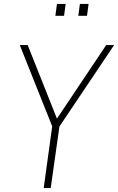

<svg xmlns="http://www.w3.org/2000/svg" viewBox="-20 -951 597 971"><path d="M201 0 244 -312 80 -723H120L268 -351L517 -723H557L280.5 -311L236.5 0ZM376 -871 384 -931H428L420 -871ZM260 -871 268 -931H312L304 -871Z"/></svg>

Font: Public Sans Thin Thin
Style: Italic
Weight: 250
Italic angle: -8°
Version: Version 2.001